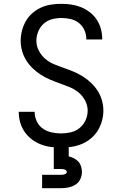

<svg xmlns="http://www.w3.org/2000/svg" viewBox="-20 -763 640 1003"><path d="M299 8Q272 8 245 4.5Q218 1 192.5 -9Q167 -19 145.5 -35.5Q124 -52 108.5 -74.5Q93 -97 85.5 -123.5Q78 -150 78 -177Q78 -177 78 -178Q78 -179 78 -179H161Q161 -179 161 -178.5Q161 -178 161 -178Q161 -153 172 -129.5Q183 -106 203.5 -91.5Q224 -77 249 -71.5Q274 -66 299 -66Q325 -66 350.5 -72Q376 -78 396 -94.5Q416 -111 427 -135Q438 -159 438 -185Q438 -212 425 -237Q412 -262 391 -279.5Q370 -297 344.5 -307.5Q319 -318 293.5 -327Q268 -336 243 -346.5Q218 -357 195 -371.5Q172 -386 152 -405Q132 -424 117.5 -447Q103 -470 95.5 -496.5Q88 -523 88 -550Q88 -577 95 -603.5Q102 -630 115.5 -653.5Q129 -677 150 -695Q171 -713 195.5 -724Q220 -735 247 -739Q274 -743 301 -743Q328 -743 354 -739Q380 -735 404.5 -725Q429 -715 450 -698.5Q471 -682 485.5 -660Q500 -638 507 -612Q514 -586 514 -560Q514 -559 514 -558.5Q514 -558 514 -557H431Q431 -557 431 -557.5Q431 -558 431 -559Q431 -583 421 -605.5Q411 -628 392 -643Q373 -658 349 -663.5Q325 -669 301 -669Q276 -669 251.5 -662.5Q227 -656 208.5 -639.5Q190 -623 180 -599Q170 -575 170 -550Q170 -523 183 -498Q196 -473 216.5 -455.5Q237 -438 262.5 -427.5Q288 -417 314 -408Q340 -399 365 -388.5Q390 -378 413 -363.5Q436 -349 456 -330Q476 -311 490.5 -288Q505 -265 512.5 -239Q520 -213 520 -185Q520 -158 512.5 -131Q505 -104 490.5 -80.5Q476 -57 454 -39Q432 -21 406.5 -10.5Q381 0 353.5 4Q326 8 299 8ZM200 220V150H300Q305 150 309.5 149.5Q314 149 318 147.5Q322 146 325.5 143Q329 140 329 135Q329 131 325.5 127.5Q322 124 318 122.5Q314 121 309.5 120.5Q305 120 300 120H261V0H339V54Q353 57 366.5 64Q380 71 389.5 81.5Q399 92 403.5 106.5Q408 121 408 135Q408 155 399.5 173Q391 191 374.5 201.5Q358 212 338.5 216Q319 220 300 220Z"/></svg>

Font: Iosevka Mono
Style: Regular
Weight: 400
Designer: Belleve Invis
Foundry: Belleve Invis
Version: Version 11.1.1